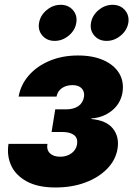

<svg xmlns="http://www.w3.org/2000/svg" viewBox="-20 -789 569 816"><path d="M215.8 7.8Q141.6 7.8 94.5 -17.6Q47.4 -43 27.8 -85Q8.3 -127 16.1 -177.7H181.6Q177.2 -152.3 192.1 -137.7Q207 -123 235.4 -123Q254.9 -123 270.3 -129.9Q285.6 -136.7 295.2 -148.4Q304.7 -160.2 307.1 -174.3Q312 -201.2 295.2 -214.6Q278.3 -228 245.1 -228H199.2L214.8 -324.2H260.7Q292 -324.2 312.3 -337.6Q332.5 -351.1 336.9 -377Q340.3 -398.9 327.4 -413.1Q314.5 -427.2 288.1 -427.2Q261.2 -427.2 242.9 -414.3Q224.6 -401.4 220.2 -378.4H59.1Q67.9 -428.7 102.3 -468.3Q136.7 -507.8 190.7 -530.5Q244.6 -553.2 311.5 -553.2Q375 -553.2 420.2 -533Q465.3 -512.7 486.6 -477.3Q507.8 -441.9 500.5 -395.5Q492.2 -348.1 455.3 -318.6Q418.5 -289.1 368.2 -285.6V-283.2Q432.6 -277.3 460.2 -242.2Q487.8 -207 479.5 -156.7Q471.7 -108.9 435.5 -71.8Q399.4 -34.7 342.8 -13.4Q286.1 7.8 215.8 7.8ZM433.1 -615.2Q400.4 -615.2 380.9 -637.7Q361.3 -660.2 366.7 -691.9Q372.1 -723.6 398.9 -746.1Q425.8 -768.6 458.5 -768.6Q491.2 -768.6 510.7 -746.1Q530.3 -723.6 525.4 -691.9Q520 -660.2 492.9 -637.7Q465.8 -615.2 433.1 -615.2ZM212.4 -615.2Q179.7 -615.2 160.2 -637.7Q140.6 -660.2 146 -691.9Q151.4 -723.6 178.2 -746.1Q205.1 -768.6 237.8 -768.6Q270.5 -768.6 290 -746.1Q309.6 -723.6 304.2 -691.9Q299.3 -660.2 272.2 -637.7Q245.1 -615.2 212.4 -615.2Z"/></svg>

Font: Inter ExtraBold
Style: Italic
Weight: 800
Italic angle: -9.3988°
Designer: Rasmus Andersson
Foundry: rsms
Version: Version 4.001;git-66647c0bb